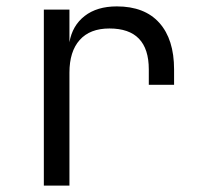

<svg xmlns="http://www.w3.org/2000/svg" viewBox="-20 -580 640 600"><path d="M117 0V-550H197V-448Q206 -500 244.5 -530Q283 -560 345 -560Q432 -560 478 -508.5Q524 -457 524 -363V-315H445V-363Q445 -491 322 -491Q261 -491 229 -455Q197 -419 197 -353V0Z"/></svg>

Font: JetBrains Mono NL Light
Style: Regular
Weight: 300
Monospace: yes
Designer: Philipp Nurullin, Konstantin Bulenkov
Foundry: JetBrains
Version: Version 2.305; ttfautohint (v1.8.4.7-5d5b)